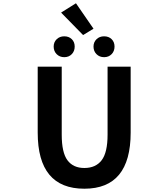

<svg xmlns="http://www.w3.org/2000/svg" viewBox="-20 -1152 1040 1186"><path d="M501 13.7Q212.9 13.7 212.9 -333V-740.2H361.3V-320.3Q361.3 -209 397 -161.6Q432.6 -114.3 501 -114.3Q571.3 -114.3 607.9 -162.1Q644.5 -210 644.5 -320.3V-740.2H787.1V-333Q787.1 13.7 501 13.7ZM557.6 -974.6 493.2 -935.5 357.4 -1074.2 449.2 -1131.8ZM311.5 -864.3Q311.5 -891.6 330.1 -909.7Q348.6 -927.7 377 -927.7Q405.3 -927.7 423.3 -910.2Q441.4 -892.6 441.4 -864.3Q441.4 -835.9 423.3 -817.4Q405.3 -798.8 377 -798.8Q348.6 -798.8 330.1 -817.4Q311.5 -835.9 311.5 -864.3ZM557.6 -864.3Q557.6 -891.6 576.2 -909.7Q594.7 -927.7 623 -927.7Q651.4 -927.7 669.4 -910.2Q687.5 -892.6 687.5 -864.3Q687.5 -835.9 669.4 -817.4Q651.4 -798.8 623 -798.8Q594.7 -798.8 576.2 -817.4Q557.6 -835.9 557.6 -864.3Z"/></svg>

Font: Gen Shin Gothic Monospace Bold
Style: Bold
Weight: 700
Designer: [Source Han Sans]
Ryoko NISHIZUKA  (kana & ideographs); Paul D. Hunt (Latin, Greek & Cyrillic); Wenlong ZHANG  (bopomofo
Version: Version 1.002.20150607